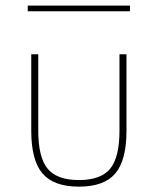

<svg xmlns="http://www.w3.org/2000/svg" viewBox="-20 -662 572 696"><path d="M93.3 -465.3H118.7V-188Q118.7 -91.8 152.6 -50.5Q186.5 -9.3 266.1 -9.3Q345.7 -9.3 379.4 -50.5Q413.1 -91.8 413.1 -188V-465.3H438.5V-188Q438.5 -81.1 397.9 -33.2Q357.4 14.6 266.1 14.6Q174.8 14.6 134 -33.2Q93.3 -81.1 93.3 -188ZM80.6 -621.1V-641.6H451.2V-621.1Z"/></svg>

Font: Spartan MB Thin
Style: Regular
Weight: 100
Designer: Matt Bailey, Mirko Velimirovic
Foundry: Matt Bailey
Version: Version 1.005